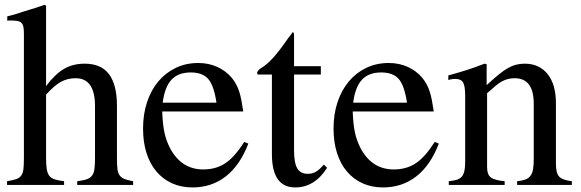

<svg xmlns="http://www.w3.org/2000/svg" viewBox="-20 -782 2456 812"><path d="M174.8 -113.3Q174.8 -85 177.7 -66.9Q180.7 -48.8 188.5 -38.6Q196.3 -28.3 211.4 -23.4Q226.6 -18.6 251 -15.6V0H9.8V-15.6Q34.2 -19.5 48.3 -24.4Q62.5 -29.3 69.8 -39.6Q77.1 -49.8 79.1 -66.9Q81.1 -84 81.1 -113.3V-638.7Q81.1 -656.2 79.1 -667.5Q77.1 -678.7 70.8 -685.1Q64.5 -691.4 53.2 -693.4Q42 -695.3 24.4 -695.3Q14.6 -695.3 10.7 -694.3V-712.9L41 -720.7Q64.5 -728.5 82 -733.9Q99.6 -739.3 114.3 -743.7Q128.9 -748 141.6 -752.4Q154.3 -756.8 168.9 -761.7L174.8 -757.8V-418Q213.9 -469.7 251.5 -491.2Q289.1 -512.7 337.9 -512.7Q408.2 -512.7 441.4 -467.8Q474.6 -422.9 474.6 -335V-113.3Q474.6 -85 476.6 -67.9Q478.5 -50.8 485.8 -40.5Q493.2 -30.3 506.8 -24.9Q520.5 -19.5 543 -15.6V0H306.6V-15.6Q331.1 -18.6 345.7 -23.4Q360.4 -28.3 368.7 -38.6Q377 -48.8 379.4 -66.9Q381.8 -85 381.8 -113.3V-333Q381.8 -451.2 299.8 -451.2Q265.6 -451.2 237.8 -436Q210 -420.9 174.8 -381.8Z M1030.3 -174.8Q995.1 -83 935.1 -36.1Q875 10.7 793.9 10.7Q746.1 10.7 707.5 -6.8Q668.9 -24.4 641.6 -56.6Q614.3 -88.9 599.6 -134.8Q585 -180.7 585 -238.3Q585 -299.8 602.1 -350.6Q619.1 -401.4 649.9 -438Q680.7 -474.6 723.6 -495.1Q766.6 -515.6 818.4 -515.6Q862.3 -515.6 898.9 -499Q935.5 -482.4 960.9 -452.1Q971.7 -438.5 979 -424.8Q986.3 -411.1 991.7 -394.5Q997.1 -377.9 1001 -357.4Q1004.9 -336.9 1008.8 -310.5H666Q668 -256.8 675.3 -222.2Q682.6 -187.5 699.2 -155.3Q747.1 -65.4 839.8 -65.4Q893.6 -65.4 933.1 -91.8Q972.7 -118.2 1012.7 -181.6ZM895.5 -347.7Q884.8 -419.9 860.8 -447.8Q836.9 -475.6 786.1 -475.6Q734.4 -475.6 705.6 -445.3Q676.8 -415 668 -347.7Z M1336.9 -466.8H1223.6V-146.5Q1223.6 -92.8 1237.3 -69.8Q1251 -46.9 1281.2 -46.9Q1300.8 -46.9 1315.4 -55.2Q1330.1 -63.5 1349.6 -85.9L1363.3 -72.3Q1310.5 10.7 1228.5 10.7Q1129.9 10.7 1129.9 -130.9V-466.8H1071.3Q1067.4 -467.8 1067.4 -473.6Q1067.4 -483.4 1085.9 -495.1Q1129.9 -520.5 1194.3 -614.3Q1199.2 -622.1 1205.6 -629.4Q1211.9 -636.7 1216.8 -645.5Q1220.7 -645.5 1222.2 -642.6Q1223.6 -639.6 1223.6 -630.9V-502H1336.9Z M1835.9 -174.8Q1800.8 -83 1740.7 -36.1Q1680.7 10.7 1599.6 10.7Q1551.8 10.7 1513.2 -6.8Q1474.6 -24.4 1447.3 -56.6Q1419.9 -88.9 1405.3 -134.8Q1390.6 -180.7 1390.6 -238.3Q1390.6 -299.8 1407.7 -350.6Q1424.8 -401.4 1455.6 -438Q1486.3 -474.6 1529.3 -495.1Q1572.3 -515.6 1624 -515.6Q1668 -515.6 1704.6 -499Q1741.2 -482.4 1766.6 -452.1Q1777.3 -438.5 1784.7 -424.8Q1792 -411.1 1797.4 -394.5Q1802.7 -377.9 1806.6 -357.4Q1810.5 -336.9 1814.5 -310.5H1471.7Q1473.6 -256.8 1481 -222.2Q1488.3 -187.5 1504.9 -155.3Q1552.7 -65.4 1645.5 -65.4Q1699.2 -65.4 1738.8 -91.8Q1778.3 -118.2 1818.4 -181.6ZM1701.2 -347.7Q1690.4 -419.9 1666.5 -447.8Q1642.6 -475.6 1591.8 -475.6Q1540 -475.6 1511.2 -445.3Q1482.4 -415 1473.6 -347.7Z M1876 -462.9Q1921.9 -475.6 1955.6 -486.3Q1989.3 -497.1 2029.3 -512.7L2038.1 -510.7V-421.9Q2066.4 -448.2 2087.9 -465.8Q2109.4 -483.4 2127.4 -493.7Q2145.5 -503.9 2162.6 -508.3Q2179.7 -512.7 2199.2 -512.7Q2260.7 -512.7 2295.9 -468.8Q2331.1 -424.8 2331.1 -345.7V-89.8Q2331.1 -49.8 2344.7 -35.2Q2358.4 -20.5 2398.4 -15.6V0H2167V-15.6Q2187.5 -17.6 2201.2 -22.5Q2214.8 -27.3 2223.1 -38.1Q2231.4 -48.8 2234.4 -66.4Q2237.3 -84 2237.3 -110.4V-343.8Q2237.3 -451.2 2156.2 -451.2Q2142.6 -451.2 2129.9 -448.2Q2117.2 -445.3 2104 -438.5Q2090.8 -431.6 2075.7 -418.9Q2060.5 -406.2 2040 -387.7V-74.2Q2040 -43.9 2055.7 -31.7Q2071.3 -19.5 2114.3 -15.6V0H1877.9V-15.6Q1899.4 -17.6 1912.6 -22Q1925.8 -26.4 1933.6 -36.1Q1941.4 -45.9 1944.3 -61Q1947.3 -76.2 1947.3 -99.6V-377Q1947.3 -418 1938.5 -433.1Q1929.7 -448.2 1906.2 -448.2Q1888.7 -448.2 1876 -443.4Z"/></svg>

Font: Jomolhari
Style: Regular
Weight: 400
Designer: Christopher J. Fynn
Foundry: Christopher  J.  Fynn (Karma Drubgy¸ Tenzin).
Version: Version alpha 0.003c 2006